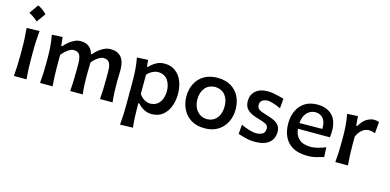

<svg xmlns="http://www.w3.org/2000/svg" viewBox="-87 -1338 4223 2081"><g transform="rotate(15 2024.0 -297.5)"><path d="M130.4 -806.6Q156.2 -796.4 181.4 -778.1Q206.7 -759.9 231.4 -734.6Q214.2 -709.9 196.2 -684.9Q178.2 -660 159.4 -634.2Q114.3 -675.5 59.5 -705.1Q77.8 -730.9 95.2 -755.8Q112.7 -780.8 130.4 -806.6ZM74.2 0Q79.1 -58.6 81.5 -113.5Q84 -168.5 84 -235.4V-289.1Q84 -364.7 81.1 -422.1Q78.1 -479.5 72.8 -538.1L216.8 -542Q211.4 -482.4 208.5 -424.3Q205.6 -366.2 205.6 -289.1V-235.4Q205.6 -168.5 208 -113.5Q210.4 -58.6 215.8 0Z M1040.5 0Q1044.9 -58.6 1046.9 -112.8Q1048.8 -167 1048.8 -229.5V-312Q1048.8 -375.5 1030.3 -407.5Q1011.7 -439.5 963.9 -439.5Q936 -439.5 900.9 -415.3Q865.7 -391.1 838.4 -356Q837.4 -323.2 836.4 -279.5Q835.4 -235.8 835.4 -203.1Q835.4 -147 837.9 -98.9Q840.3 -50.8 846.7 0H706.1Q710.4 -58.6 712.4 -112.8Q714.4 -167 714.4 -229.5V-312Q714.4 -375.5 696 -407.5Q677.7 -439.5 629.4 -439.5Q600.1 -439.5 563.2 -412.8Q526.4 -386.2 499 -348.6V-229.5Q499 -167 501.2 -112.8Q503.4 -58.6 508.8 0H367.2Q372.6 -58.6 375 -113.5Q377.4 -168.5 377.4 -235.4V-289.1Q377.4 -349.6 372.6 -412.4Q367.7 -475.1 355.5 -538.1L475.1 -544.9L485.4 -447.3H497.1Q518.1 -472.7 546.9 -496.8Q575.7 -521 609.1 -536.6Q642.6 -552.2 677.2 -552.2Q790.5 -552.2 819.8 -445.8H828.6Q851.1 -473.1 880.6 -497.3Q910.2 -521.5 943.8 -536.9Q977.5 -552.2 1012.2 -552.2Q1173.3 -552.2 1173.3 -359.9Q1173.3 -324.7 1171.9 -293Q1170.4 -261.2 1170.4 -235.4Q1170.4 -168.5 1172.6 -113.5Q1174.8 -58.6 1181.2 0Z M1321.8 211.9Q1327.1 153.3 1329.6 95.9Q1332 38.6 1332 -27.8V-289.1Q1332 -349.6 1327.1 -412.4Q1322.3 -475.1 1310.1 -538.1L1434.1 -544.9L1441.4 -470.7H1452.6Q1483.4 -504.9 1525.4 -528.6Q1567.4 -552.2 1617.7 -552.2Q1690.4 -552.2 1740.7 -515.1Q1791 -478 1816.9 -414.3Q1842.8 -350.6 1842.8 -270.5Q1842.8 -195.3 1818.4 -130.6Q1793.9 -65.9 1744.6 -26.4Q1695.3 13.2 1619.6 13.2Q1579.6 13.2 1538.6 -6.3Q1497.6 -25.9 1462.9 -64.9H1453.6V-22Q1453.6 40 1456.3 94.5Q1459 148.9 1465.8 207.5ZM1577.6 -92.8Q1627 -94.2 1658 -119.1Q1689 -144 1703.9 -183.8Q1718.8 -223.6 1718.8 -269.5Q1718.8 -341.8 1683.6 -392.3Q1648.4 -442.9 1576.2 -445.3Q1544.9 -444.8 1512.2 -429Q1479.5 -413.1 1453.6 -382.3V-168Q1503.9 -95.2 1577.6 -92.8Z M2215.8 13.2Q2122.6 13.2 2060.5 -26.6Q1998.5 -66.4 1967.8 -131.3Q1937 -196.3 1937 -271.5Q1937 -352.1 1969.7 -415.5Q2002.4 -479 2064.2 -515.6Q2126 -552.2 2213.4 -552.2Q2303.7 -552.2 2365.2 -515.1Q2426.8 -478 2458.3 -414.3Q2489.7 -350.6 2489.7 -271.5Q2489.7 -190.9 2457 -126.5Q2424.3 -62 2363 -24.4Q2301.8 13.2 2215.8 13.2ZM2215.3 -88.9Q2266.6 -90.8 2300 -116Q2333.5 -141.1 2349.6 -182.1Q2365.7 -223.1 2365.7 -271.5Q2365.7 -350.1 2326.7 -397.9Q2287.6 -445.8 2215.3 -450.2Q2138.7 -446.8 2099.6 -396.7Q2060.5 -346.7 2060.5 -271.5Q2060.5 -224.1 2077.6 -183.1Q2094.7 -142.1 2129.2 -116.5Q2163.6 -90.8 2215.3 -88.9Z M2781.7 13.2Q2719.7 13.2 2671.1 0Q2622.6 -13.2 2589.8 -23.9L2598.6 -129.4Q2643.1 -107.9 2690.2 -93.8Q2737.3 -79.6 2774.4 -79.6Q2812.5 -81.1 2840.6 -96.9Q2868.7 -112.8 2868.7 -158.7Q2868.7 -190.9 2840.6 -206.3Q2812.5 -221.7 2740.7 -241.7Q2672.9 -260.7 2632.8 -294.9Q2592.8 -329.1 2592.8 -394Q2592.8 -465.3 2641.4 -508.5Q2689.9 -551.8 2777.8 -551.8Q2808.1 -551.8 2842 -545.7Q2876 -539.6 2907.2 -531.5Q2938.5 -523.4 2959.5 -517.1L2950.7 -407.7Q2901.4 -431.2 2860.8 -442.6Q2820.3 -454.1 2800.3 -454.1Q2783.7 -453.1 2764.4 -447.8Q2745.1 -442.4 2731.4 -427.5Q2717.8 -412.6 2717.8 -383.8Q2717.8 -352.5 2740.7 -335.2Q2763.7 -317.9 2821.3 -302.2Q2877.4 -286.6 2915.3 -268.6Q2953.1 -250.5 2972.4 -222.9Q2991.7 -195.3 2991.7 -150.9Q2991.7 -105 2970 -67.6Q2948.2 -30.3 2902.1 -8.5Q2856 13.2 2781.7 13.2Z M3368.2 13.2Q3268.1 13.2 3204.1 -23.4Q3140.1 -60.1 3109.6 -124.3Q3079.1 -188.5 3079.1 -271.5Q3079.1 -353.5 3108.6 -416.7Q3138.2 -480 3195.1 -516.1Q3252 -552.2 3333.5 -552.2Q3439.5 -552.2 3499.5 -492.9Q3559.6 -433.6 3559.6 -317.4Q3559.6 -295.9 3558.3 -278.6Q3557.1 -261.2 3554.7 -244.1H3196.3Q3202.1 -171.9 3247.3 -130.9Q3292.5 -89.8 3382.3 -89.8Q3413.1 -89.8 3458.3 -101.3Q3503.4 -112.8 3544.9 -129.9L3550.3 -21.5Q3517.6 -12.2 3471.2 0.5Q3424.8 13.2 3368.2 13.2ZM3451.7 -310.5Q3455.1 -384.8 3424.3 -424.6Q3393.6 -464.4 3335 -466.8Q3273.9 -464.4 3237.1 -421.9Q3200.2 -379.4 3195.8 -308.1Z M3680.7 0Q3686 -58.6 3688.5 -113.5Q3690.9 -168.5 3690.9 -235.4V-289.1Q3690.9 -349.6 3686 -412.4Q3681.2 -475.1 3668.9 -538.1L3788.6 -544.9L3797.9 -438.5H3808.6Q3847.2 -504.4 3890.1 -528.3Q3933.1 -552.2 3967.8 -552.2Q3981.4 -552.2 3996.8 -549.8Q4012.2 -547.4 4025.9 -542L4015.1 -413.6Q3997.6 -419.4 3978.5 -423.8Q3959.5 -428.2 3945.3 -428.2Q3927.7 -428.2 3904.8 -420.7Q3881.8 -413.1 3857.7 -390.1Q3833.5 -367.2 3812.5 -321.3V-229.5Q3812.5 -167 3814.7 -112.8Q3816.9 -58.6 3822.3 0Z"/></g></svg>

Font: Pinar-DS1-FD SemiBold
Style: Regular
Weight: 600
Designer: Amin Abedi
Version: Version 3.000